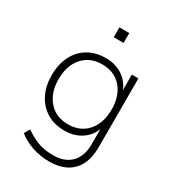

<svg xmlns="http://www.w3.org/2000/svg" viewBox="-206 -806 1009 1111"><g transform="rotate(30 298.0 -250.0)"><path d="M297 188Q238 188 184 170Q130 152 88 119L109 82Q140 103 169.5 117.5Q199 132 231 138.5Q263 145 298 145Q375 145 417.5 101.5Q460 58 460 -20V-140H465Q449 -80 400 -45.5Q351 -11 284 -11Q215 -11 165 -41.5Q115 -72 87.5 -126.5Q60 -181 60 -253Q60 -326 87.5 -380.5Q115 -435 165 -465Q215 -495 284 -495Q351 -495 400.5 -460Q450 -425 466 -364H460V-487H504V-26Q504 42 480 90Q456 138 409.5 163Q363 188 297 188ZM283 -53Q365 -53 412.5 -108Q460 -163 460 -253Q460 -344 412.5 -398.5Q365 -453 283 -453Q202 -453 154 -398.5Q106 -344 106 -253Q106 -163 154 -108Q202 -53 283 -53ZM261 -622V-688H327V-622Z"/></g></svg>

Font: Nunito Sans 10pt ExtraLight
Style: Regular
Weight: 250
Designer: Vernon Adams
Foundry: Vernon Adams
Version: Version 3.101;gftools[0.9.27]